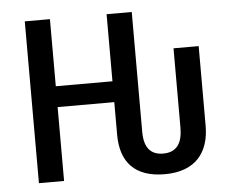

<svg xmlns="http://www.w3.org/2000/svg" viewBox="-51 -774 1025 844"><g transform="rotate(-5 461.0 -352.5)"><path d="M88 0H199V-326H449V-182C449 -60 512 9 643 9C778 9 840 -69 840 -188V-539H729V-189C729 -120 703 -82 644 -82C587 -82 560 -117 560 -185V-714H449V-418H199V-714H88Z"/></g></svg>

Font: Noto Sans Thai Medium
Style: Regular
Weight: 500
Designer: Monotype Design Team
Foundry: Monotype Imaging Inc.
Version: Version 1.901